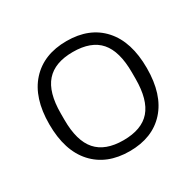

<svg xmlns="http://www.w3.org/2000/svg" viewBox="-125 -686 856 837"><g transform="rotate(-30 303.0 -267.0)"><path d="M303 10Q188 10 122.5 -62Q57 -134 57 -267Q57 -400 122.5 -472Q188 -544 303 -544Q418 -544 483 -472Q548 -400 548 -267Q548 -134 483 -62Q418 10 303 10ZM303 -45Q395 -45 438.5 -95Q482 -145 482 -251V-283Q482 -389 438.5 -439Q395 -489 303 -489Q212 -489 168 -439Q124 -389 124 -283V-251Q124 -145 168 -95Q212 -45 303 -45Z"/></g></svg>

Font: Mozilla Text ExtraLight
Style: Regular
Weight: 200
Designer: Studio DRAMA
Foundry: Studio DRAMA
Version: Version 1.000